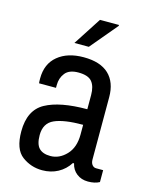

<svg xmlns="http://www.w3.org/2000/svg" viewBox="-105 -732 629 810"><g transform="rotate(15 209.5 -327.0)"><path d="M214 -543H151L230 -665H313V-661ZM352 -360V-88Q352 -73 359 -64.5Q366 -56 376 -56H407V-4Q387 7 357 7Q328 7 307.5 -9Q287 -25 281 -52H276Q257 -22 226.5 -5.5Q196 11 158 11Q109 11 70 -18Q31 -47 31 -125Q31 -218 94 -252.5Q157 -287 276 -287V-349Q276 -387 259.5 -407Q243 -427 200 -427Q160 -427 142.5 -405Q125 -383 125 -352V-340H51Q50 -345 50 -361Q50 -425 92.5 -460Q135 -495 205 -495Q278 -495 315 -460Q352 -425 352 -360ZM110 -130Q110 -90 126.5 -73Q143 -56 176 -56Q215 -56 245.5 -88Q276 -120 276 -176V-219Q193 -219 151.5 -200.5Q110 -182 110 -130Z"/></g></svg>

Font: Pragati Narrow
Style: Regular
Weight: 400
Designer: Hector Gatti, Marcela Romero, Pablo Cosgaya and Nicolas Silva
Foundry: Omnibus-Type
Version: Version 1.010; ttfautohint (v1.3)